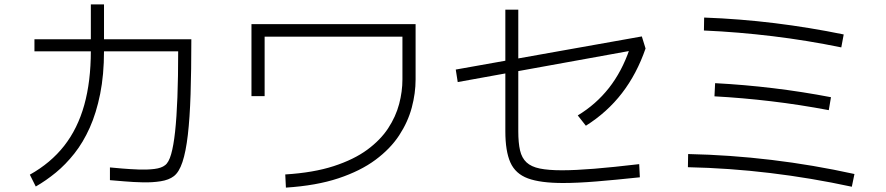

<svg xmlns="http://www.w3.org/2000/svg" viewBox="-20 -820 4040 875"><path d="M481 1V-57Q501 -55 536.5 -52Q572 -49 611.5 -47.5Q651 -46 683.5 -50Q716 -54 732 -67Q749 -79 760 -117.5Q771 -156 778 -220.5Q785 -285 788.5 -376.5Q792 -468 792 -586H137V-641H852Q852 -499 848.5 -390.5Q845 -282 836 -205Q827 -128 811.5 -81.5Q796 -35 772 -17Q750 0 712.5 6Q675 12 631 11Q587 10 547 6.5Q507 3 481 1ZM143 30 116 -24Q211 -77 272.5 -155.5Q334 -234 364 -341.5Q394 -449 394 -588V-800H454V-588Q454 -479 436.5 -392Q419 -305 389 -238Q359 -171 319 -120.5Q279 -70 234.5 -33.5Q190 3 143 30Z M1283 35 1280 -25Q1409 -33 1501 -63Q1593 -93 1653.5 -137.5Q1714 -182 1749 -235.5Q1784 -289 1799 -346Q1814 -403 1814 -458V-653H1186V-382H1126V-710H1874V-458Q1874 -395 1856.5 -329.5Q1839 -264 1799 -203Q1759 -142 1691 -91.5Q1623 -41 1522.5 -7.5Q1422 26 1283 35Z M2546 14Q2443 14 2386 -7Q2329 -28 2306 -79.5Q2283 -131 2283 -222V-776H2342V-222Q2342 -169 2350 -134.5Q2358 -100 2379.5 -80Q2401 -60 2440 -52Q2479 -44 2541 -44Q2602 -44 2688 -51Q2774 -58 2893 -72L2896 -12Q2783 0 2697 7Q2611 14 2546 14ZM2650 -247 2613 -294Q2696 -344 2755 -419Q2814 -494 2849 -596L2861 -590L2066 -446L2057 -503L2905 -654L2922 -599Q2882 -483 2814.5 -395.5Q2747 -308 2650 -247Z M3874 -27 3862 31Q3677 -9 3490 -31.5Q3303 -54 3115 -58L3116 -118Q3497 -110 3874 -27ZM3767 -377 3757 -318Q3625 -343 3494.5 -358.5Q3364 -374 3236 -381L3239 -441Q3372 -434 3504.5 -418Q3637 -402 3767 -377ZM3825 -663 3814 -604Q3658 -636 3501.5 -655Q3345 -674 3188 -681L3189 -740Q3352 -734 3510.5 -714.5Q3669 -695 3825 -663Z"/></svg>

Font: Murecho Thin Light
Style: Regular
Weight: 300
Version: Version 1.010